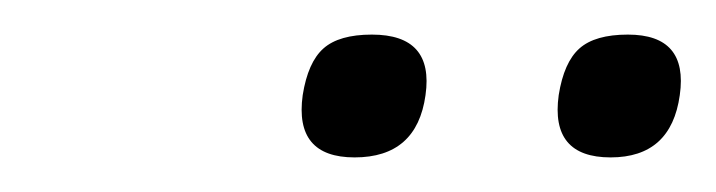

<svg xmlns="http://www.w3.org/2000/svg" viewBox="-20 -733 414 111"><path d="M195 -713Q231 -713 226 -678Q221 -642 185 -642Q150 -642 155 -678Q158 -697 167 -705Q176 -713 195 -713ZM343 -713Q378 -713 373 -678Q368 -642 333 -642Q298 -642 303 -678Q306 -697 315 -705Q324 -713 343 -713Z"/></svg>

Font: Fivo Sans Thin
Style: Regular
Weight: 250
Foundry: Alexander Slobzheninov
Version: 1.0